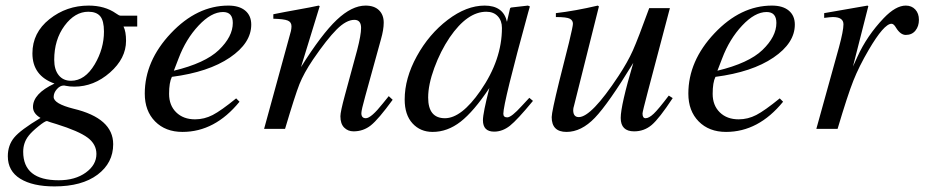

<svg xmlns="http://www.w3.org/2000/svg" viewBox="-20 -461 3308 687"><path d="M471 -366H422Q431 -348 431 -315Q431 -252 373.5 -201.5Q316 -151 246 -151Q229 -151 215 -154Q212 -155 208 -155Q195 -155 183.5 -142Q172 -129 172 -114Q172 -90 243 -72Q385 -38 385 55Q385 122 329 164Q273 206 175 206Q97 206 52.5 178.5Q8 151 8 98Q8 59 30.5 31.5Q53 4 125 -39Q98 -55 98 -78Q98 -126 175 -162Q96 -190 96 -270Q96 -344 157 -392.5Q218 -441 297 -441Q355 -441 395 -413Q406 -405 411 -405H471ZM352 -348Q352 -387 338.5 -403Q325 -419 296 -419Q248 -419 211 -369Q174 -319 174 -247Q174 -212 190 -192Q206 -172 234 -172Q284 -172 319 -231Q352 -287 352 -348ZM325 90Q325 55 293.5 31.5Q262 8 182 -17Q158 -24 148 -28Q141 -28 117.5 -9Q94 10 83 24Q63 49 63 82Q63 184 190 184Q249 184 287 156.5Q325 129 325 90Z M825 -109 837 -97Q749 11 633 11Q572 11 535 -26.5Q498 -64 498 -126Q498 -243 591.5 -342Q685 -441 797 -441Q836 -441 857.5 -423Q879 -405 879 -373Q879 -307 802.5 -255Q726 -203 595 -186Q585 -166 585 -125Q585 -84 610.5 -59Q636 -34 678 -34Q711 -34 741 -49.5Q771 -65 825 -109ZM619 -252 602 -208Q714 -235 763 -282Q813 -330 813 -379Q813 -418 778 -418Q736 -418 690.5 -369.5Q645 -321 619 -252Z M1371 -117 1385 -104Q1334 -34 1307 -12.5Q1280 9 1245 9Q1225 9 1211.5 -4.5Q1198 -18 1198 -45Q1198 -61 1214 -120L1258 -282Q1272 -336 1272 -361Q1272 -390 1248 -390Q1219 -390 1184.5 -355.5Q1150 -321 1100 -248Q1067 -199 1051.5 -160Q1036 -121 1000 0H925L1021 -350Q1023 -360 1023 -367Q1023 -382 1009.5 -387.5Q996 -393 958 -394V-410Q997 -418 1045 -426.5Q1093 -435 1120 -441L1124 -439L1057 -221Q1131 -339 1185 -390Q1239 -441 1288 -441Q1319 -441 1336 -424.5Q1353 -408 1353 -380Q1353 -355 1343 -320L1287 -117Q1273 -67 1273 -56Q1273 -38 1289 -38Q1308 -38 1350 -91Q1357 -99 1371 -117Z M1874 -111 1887 -100Q1831 -32 1804.5 -11Q1778 10 1748 10Q1708 10 1708 -31Q1708 -56 1731 -146Q1675 -62 1628 -25.5Q1581 11 1528 11Q1484 11 1456 -19.5Q1428 -50 1428 -105Q1428 -181 1471.5 -260Q1515 -339 1582 -390Q1649 -441 1714 -441Q1781 -441 1794 -383L1805 -431L1808 -434L1869 -441L1876 -438Q1875 -434 1870 -417Q1781 -93 1781 -54Q1781 -41 1795 -41Q1810 -41 1847 -82ZM1776 -361Q1776 -387 1761 -403Q1746 -419 1720 -419Q1652 -419 1589 -327Q1556 -278 1534 -218Q1512 -158 1512 -112Q1512 -38 1572 -38Q1631 -38 1699 -136Q1776 -247 1776 -361Z M2373 -119 2387 -110Q2339 -37 2312 -14Q2285 9 2249 9Q2201 9 2201 -39Q2201 -84 2246 -236Q2157 -90 2108.5 -39.5Q2060 11 2007 11Q1954 11 1954 -42Q1954 -60 1981 -170L2016 -309Q2030 -367 2030 -376Q2030 -388 2019 -394Q2008 -400 1969 -400V-414Q2038 -422 2119 -441L2123 -438L2034 -83Q2031 -74 2031 -67Q2031 -42 2051 -42Q2096 -42 2193 -189Q2226 -239 2244.5 -280.5Q2263 -322 2303 -432H2377L2298 -133Q2279 -61 2279 -55Q2279 -38 2290 -38Q2302 -38 2319 -54Q2336 -70 2373 -119Z M2770 -109 2782 -97Q2694 11 2578 11Q2517 11 2480 -26.5Q2443 -64 2443 -126Q2443 -243 2536.5 -342Q2630 -441 2742 -441Q2781 -441 2802.5 -423Q2824 -405 2824 -373Q2824 -307 2747.5 -255Q2671 -203 2540 -186Q2530 -166 2530 -125Q2530 -84 2555.5 -59Q2581 -34 2623 -34Q2656 -34 2686 -49.5Q2716 -65 2770 -109ZM2564 -252 2547 -208Q2659 -235 2708 -282Q2758 -330 2758 -379Q2758 -418 2723 -418Q2681 -418 2635.5 -369.5Q2590 -321 2564 -252Z M3032 -223 3048 -258Q3082 -333 3142 -396Q3185 -441 3221 -441Q3242 -441 3255 -427Q3268 -413 3268 -390Q3268 -367 3255.5 -351.5Q3243 -336 3221 -336Q3202 -336 3186 -362Q3178 -376 3170 -376Q3143 -376 3088 -282Q3054 -224 3033.5 -172.5Q3013 -121 2977 0H2901L2982 -292Q2998 -351 2998 -374Q2998 -400 2960 -400Q2952 -400 2929 -397V-414L3084 -441L3087 -439Z"/></svg>

Font: STIX MathJax Main
Style: Italic
Weight: 400
Italic angle: -16.33°
Designer: MicroPress Inc., with final additions and corrections provided by Coen Hoffman, Elsevier (retired)
Version: Version 1.1.1